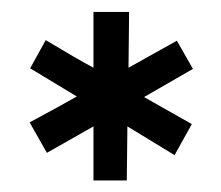

<svg xmlns="http://www.w3.org/2000/svg" viewBox="-20 -740 375 326"><path d="M59.6 -480.5 30.3 -532.2Q37.1 -536.1 77.1 -557.6L110.4 -576.2L31.2 -624L57.6 -671.9Q111.3 -639.6 138.7 -625V-719.7H199.2L198.2 -625L280.3 -670.9L307.6 -623L224.6 -575.2L305.7 -529.3L276.4 -476.6L196.3 -525.4L195.3 -433.6H138.7V-525.4Z"/></svg>

Font: Josefin Sans CFJ
Style: Regular
Weight: 400
Designer: Santiago Orozco
Foundry: Typemade
Version: Version 2.000